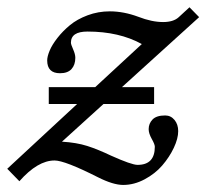

<svg xmlns="http://www.w3.org/2000/svg" viewBox="-67 -488 573 533"><path d="M68.4 -199.2V-246.1H197.3L326.7 -365.7Q263.7 -400.4 175.8 -400.4Q129.9 -400.4 129.9 -369.6Q129.9 -364.7 136 -351.1Q142.1 -337.4 142.1 -327.6Q142.1 -308.1 131.6 -296.4Q121.1 -284.7 99.6 -284.7Q64 -284.7 64 -320.3Q64 -331.1 70.8 -347.4Q77.6 -363.8 92.5 -382.8Q107.4 -401.9 127.2 -418.2Q147 -434.6 176.3 -445.6Q205.6 -456.5 237.8 -456.5Q276.4 -456.5 316.9 -441.4Q354.5 -426.8 385.7 -426.8Q414.1 -426.8 428.7 -439.9L459 -467.8L485.8 -440.4L271.5 -246.1H360.8V-199.2H220.2L105 -94.7Q145.5 -92.3 175.3 -82.8Q205.1 -73.2 240.7 -56.2Q298.3 -30.3 314.9 -30.3Q362.8 -30.3 362.8 -80.6Q362.8 -87.4 354.2 -102.5Q345.7 -117.7 345.7 -129.4Q345.7 -145 356.4 -156.2Q367.2 -167.5 391.6 -167.5Q407.2 -167.5 417.5 -155Q427.7 -142.6 427.7 -124Q427.7 -103.5 415.5 -77.6Q403.3 -51.8 383.5 -28.8Q363.8 -5.9 334.5 9.8Q305.2 25.4 274.9 25.4Q247.1 25.4 204.6 3.9Q112.8 -42.5 84.5 -42.5Q37.6 -42.5 -13.2 15.1L-46.9 -19.5L147 -199.2Z"/></svg>

Font: Elstob 6pt
Style: Italic
Weight: 700
Italic angle: -20°
Designer: Peter S. Baker
Version: Version 1.015